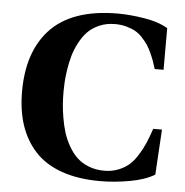

<svg xmlns="http://www.w3.org/2000/svg" viewBox="-52 -757 793 823"><g transform="rotate(5 344.5 -346.0)"><path d="M42 -338.9Q42 -506.3 127.9 -602.1Q222.2 -707 422.9 -707Q474.6 -707 536.4 -697Q598.1 -687 638.2 -663.1V-483.9H600.1Q593.8 -504.4 589.4 -516.8Q585 -529.3 575.7 -550Q566.4 -570.8 557.4 -584.2Q548.3 -597.7 533.7 -613.8Q519 -629.9 502.7 -639.2Q486.3 -648.4 463.4 -654.8Q440.4 -661.1 414.1 -661.1Q377 -661.1 346.4 -647.7Q315.9 -634.3 296.1 -613.5Q276.4 -592.8 261.5 -563.5Q246.6 -534.2 238.8 -506.6Q231 -479 226.3 -447.5Q221.7 -416 220.5 -395.5Q219.2 -375 219.2 -355Q219.2 -327.6 220.9 -301.3Q222.7 -274.9 228.3 -241.7Q233.9 -208.5 242.7 -179.9Q251.5 -151.4 267.3 -123Q283.2 -94.7 303.7 -75Q324.2 -55.2 354.7 -43Q385.3 -30.8 421.9 -30.8Q454.6 -30.8 481.7 -41.3Q508.8 -51.8 527.8 -68.1Q546.9 -84.5 564 -111.6Q581.1 -138.7 592.3 -164.8Q603.5 -190.9 616.2 -228H653.8L642.1 -33.2Q601.1 -8.3 535.4 3.4Q469.7 15.1 408.2 15.1Q313.5 15.1 242.9 -9.8Q172.4 -34.7 128.7 -81.8Q85 -128.9 63.5 -193.1Q42 -257.3 42 -338.9Z"/></g></svg>

Font: Linguistics Pro
Style: Bold
Weight: 700
Designer: Stefan Peev, Context Ltd
Foundry: Stefan Peev, Context Ltd
Version: Version 001.000